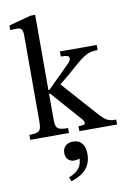

<svg xmlns="http://www.w3.org/2000/svg" viewBox="-104 -769 751 1109"><g transform="rotate(-10 271.0 -214.5)"><path d="M539 0V-29C497 -29 481 -32 433 -87L257 -285L307 -326C420 -425 438 -443 503 -443V-473H287V-443C325 -443 336 -438 336 -425C336 -409 322 -397 318 -393L189 -265H183V-706H156L26 -671V-644C26 -644 46 -646 60 -646C93 -646 100 -637 100 -595V-95C100 -40 90 -29 30 -29V0H257V-29C194 -29 183 -40 183 -91V-243H189L346 -65C351 -60 357 -50 357 -41C357 -32 347 -29 318 -29V0ZM223 277C264 263 341 235 341 138C341 86 319 53 271 53C229 53 210 78 210 110C210 143 231 162 260 162C270 162 280 160 291 156C291 214 249 239 213 252Z"/></g></svg>

Font: STIX Two Math
Style: Regular
Weight: 400
Designer: Ross Mills, John Hudson & Paul Hanslow, Tiro Typeworks Ltd; with portions MicroPress Inc., with additions and correction
Foundry: Tiro Typeworks Ltd
Version: Version 2.02 b142